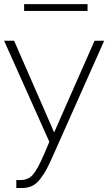

<svg xmlns="http://www.w3.org/2000/svg" viewBox="-23 -903 528 937"><path d="M94.7 -849.6V-882.8H404.3V-849.6ZM-2.9 -704.1H45.9L198.2 -355.5Q204.1 -342.8 218.3 -309.6Q232.4 -276.4 240.2 -258.8H242.2Q250 -276.4 266.1 -313Q282.2 -349.6 284.2 -354.5L438.5 -704.1H485.4L236.3 -144.5Q216.8 -100.6 204.6 -77.6Q192.4 -54.7 173.8 -30.3Q155.3 -5.9 133.8 4.4Q112.3 14.6 84 14.6H56.6V-24.4H77.1Q115.2 -24.4 138.2 -51.3Q161.1 -78.1 193.4 -153.3L217.8 -210.9Z"/></svg>

Font: Gothic A1 ExtraLight
Style: Regular
Weight: 275
Designer: HanYang I&C Co.,Ltd.
Foundry: HanYang I&C Co.,Ltd.
Version: Version 2.50